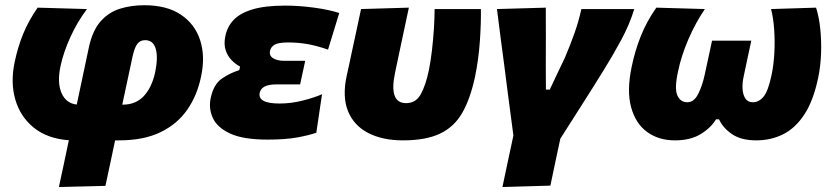

<svg xmlns="http://www.w3.org/2000/svg" viewBox="-20 -536 3262 753"><path d="M211 197.5Q220.5 154 229.8 109.8Q239 65.5 250 14Q166.5 8 113.2 -34.8Q60 -77.5 40.2 -145Q20.5 -212.5 37.5 -292.5Q49.5 -350.5 70.5 -402.2Q91.5 -454 127.5 -506L321 -500.5Q282.5 -449 255.8 -390Q229 -331 217.5 -277.5Q203.5 -212.5 221.2 -171.5Q239 -130.5 281 -126L328.5 -350Q343 -417 375 -452.8Q407 -488.5 451 -502Q495 -515.5 546 -515.5Q634.5 -515.5 689.8 -478.2Q745 -441 765.2 -377.5Q785.5 -314 768.5 -235.5Q753.5 -162.5 714.8 -106.2Q676 -50 610 -17.8Q544 14.5 446 14.5H431.5Q421 63.5 412.2 105.5Q403.5 147.5 393.5 193ZM500 -315 459.5 -125.5H461Q512.5 -125.5 544 -159.2Q575.5 -193 588.5 -252.5Q600.5 -310.5 590.8 -344.5Q581 -378.5 549 -378.5Q530 -378.5 519 -364.5Q508 -350.5 500 -315Z M1029 11.5Q934 11.5 882.8 -12.2Q831.5 -36 814.5 -73.8Q797.5 -111.5 806.5 -152.5Q818 -205.5 849.8 -227.5Q881.5 -249.5 918.5 -261L921.5 -275Q905.5 -283 889.5 -298.8Q873.5 -314.5 865.2 -338.5Q857 -362.5 864 -395.5Q871.5 -431.5 896.5 -458Q921.5 -484.5 970.5 -499.2Q1019.5 -514 1098.5 -514Q1153.5 -514 1212 -506Q1270.5 -498 1310.5 -485L1266.5 -341.5Q1218 -358 1181.8 -363.8Q1145.5 -369.5 1111 -369.5Q1072.5 -369.5 1057.5 -361Q1042.5 -352.5 1039 -336.5Q1035 -318 1051 -307.8Q1067 -297.5 1095 -297.5H1177L1157 -205H1063.5Q1005.5 -205 998.5 -172Q990 -130 1076.5 -130Q1122.5 -130 1168.2 -141.8Q1214 -153.5 1243 -166.5L1220.5 -15.5Q1190.5 -5 1144.8 3.2Q1099 11.5 1029 11.5Z M1560.5 14.5Q1480 14.5 1424 -14.5Q1368 -43.5 1345 -99.8Q1322 -156 1339.5 -238Q1344.5 -260 1348.5 -278.8Q1352.5 -297.5 1356.5 -316.5Q1369 -374.5 1378 -416Q1387 -457.5 1396 -500.5L1583.5 -506Q1567 -428.5 1553 -362.8Q1539 -297 1529.5 -251.5Q1504 -131.5 1572.5 -131.5Q1611 -131.5 1630.2 -166.5Q1649.5 -201.5 1661.5 -258.5Q1669 -294.5 1674 -338Q1679 -381.5 1681.8 -424.2Q1684.5 -467 1684.5 -500.5H1866Q1867 -447 1862 -374.8Q1857 -302.5 1843 -235Q1824.5 -148.5 1792.8 -93.2Q1761 -38 1705.5 -11.8Q1650 14.5 1560.5 14.5Z M1950.5 197.5Q1961 147 1971.8 96.8Q1982.5 46.5 1993.5 -4.5Q1987.5 -51 1981.2 -97.8Q1975 -144.5 1969 -190.5L1958 -277Q1950.5 -332.5 1943.2 -389Q1936 -445.5 1929 -500.5L2120.5 -506Q2120.5 -454.5 2120.8 -394.5Q2121 -334.5 2120.5 -277L2121 -184.5H2136Q2151 -216 2166 -248Q2181 -280 2196 -311Q2217 -360.5 2233.5 -407.2Q2250 -454 2260 -500.5H2467.5Q2449 -439.5 2415.5 -377.8Q2382 -316 2348 -261.5Q2306 -193.5 2262.5 -125.5Q2219 -57.5 2177.5 8Q2167.5 55 2157.8 100.2Q2148 145.5 2138.5 192Z M2627 14.5Q2563 14.5 2517.8 -18.5Q2472.5 -51.5 2455 -116Q2437.5 -180.5 2457.5 -275Q2470 -336 2492.8 -393.5Q2515.5 -451 2554 -506L2744.5 -500.5Q2709 -449 2680.2 -382.8Q2651.5 -316.5 2639 -255Q2624.5 -188.5 2636.5 -161.8Q2648.5 -135 2675.5 -135Q2702 -135 2718.5 -168.2Q2735 -201.5 2743.5 -242Q2750.5 -273.5 2758.2 -309.8Q2766 -346 2772.5 -376.5H2926.5Q2919.5 -344 2911.2 -305.5Q2903 -267 2896 -233.5Q2891 -210 2892.2 -187.5Q2893.5 -165 2903 -150Q2912.5 -135 2933 -135Q2956.5 -135 2974.8 -157.2Q2993 -179.5 3006 -242Q3014 -279.5 3016.8 -326.5Q3019.5 -373.5 3016.2 -419.8Q3013 -466 3004 -500.5L3180.5 -506Q3192.5 -468.5 3197.2 -421Q3202 -373.5 3200 -323.8Q3198 -274 3188.5 -229.5Q3169.5 -140 3134.2 -86.5Q3099 -33 3051 -9.2Q3003 14.5 2946 14.5Q2886.5 14.5 2850.8 -10Q2815 -34.5 2800 -68H2788Q2768.5 -35 2728.2 -10.2Q2688 14.5 2627 14.5Z"/></svg>

Font: Commissioner ExtraBold
Style: Italic
Weight: 800
Italic angle: -12°
Designer: Kostas Bartsokas
Foundry: Kostas Bartsokas
Version: Version 1.000; ttfautohint (v1.8.3)